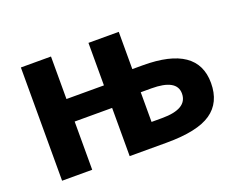

<svg xmlns="http://www.w3.org/2000/svg" viewBox="-90 -679 1035 837"><g transform="rotate(-20 428.0 -260.5)"><path d="M523.4 -350.6H572.3Q825.2 -350.6 825.2 -176.8Q825.2 -85.9 761.2 -42Q697.3 2 554.7 2H382.8V-221.7H209V2H69.3V-523.4H209V-326.2H382.8V-523.4H523.4ZM523.4 -243.2V-105.5H572.3Q690.4 -105.5 690.4 -176.8Q690.4 -243.2 572.3 -243.2Z"/></g></svg>

Font: Nasu
Style: Bold
Weight: 700
Designer: Ryoko NISHIZUKA (kana &amp; ideographs); Paul D. Hunt (Latin, Greek &amp; Cyrillic); Wenlong ZHANG (bopomofo); Sandoll C
Version: Version 2014.1215